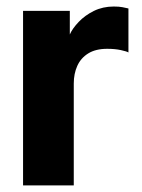

<svg xmlns="http://www.w3.org/2000/svg" viewBox="-20 -563 430 583"><path d="M50 0V-530H192V-458.3Q199.8 -476.3 218.8 -496.3Q237.7 -516.3 265 -529.8Q292.3 -543.2 325.3 -543.2Q341.5 -543.2 351.7 -541.2Q361.8 -539.2 370 -537.3V-403.7Q365 -407 346.9 -410.9Q328.8 -414.8 305.5 -414.8Q270.3 -414.8 247.8 -400.7Q225.3 -386.7 214.7 -363Q204 -339.3 204 -309.3V0Z"/></svg>

Font: Golos Text
Style: Regular
Weight: 400
Designer: A.Korolkova, Vitaly Kuzmin
Foundry: ParaType Ltd
Version: Version 2.004